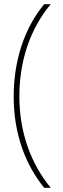

<svg xmlns="http://www.w3.org/2000/svg" viewBox="-20 -734 298 912"><path d="M45 -275C45 -98 101 49 190 158H221C127 44 72 -105 72 -276C72 -445 123 -597 221 -714H190C97 -603 45 -448 45 -275Z"/></svg>

Font: Noto Sans Arabic UI SmCn Th
Style: Regular
Weight: 100
Width: 4
Designer: Monotype Design Team, Nadine Chahine and Nizar Qandah
Foundry: Monotype Imaging Inc.
Version: Version 2.010